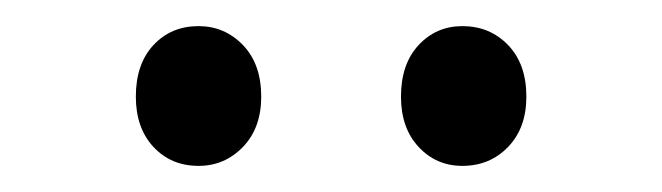

<svg xmlns="http://www.w3.org/2000/svg" viewBox="-20 -807 507 147"><path d="M132 -680Q111 -680 97.5 -694.5Q84 -709 84 -733Q84 -758 97.5 -772.5Q111 -787 132 -787Q152 -787 166 -772.5Q180 -758 180 -733Q180 -709 166 -694.5Q152 -680 132 -680ZM334 -680Q314 -680 300.5 -694.5Q287 -709 287 -733Q287 -758 300.5 -772.5Q314 -787 334 -787Q355 -787 369 -772.5Q383 -758 383 -733Q383 -709 369 -694.5Q355 -680 334 -680Z"/></svg>

Font: Yaldevi
Style: Regular
Weight: 400
Designer: Sol Matas, Rajitha Manaperi, Kosala Senevirathne
Foundry: Mooniak
Version: Version 1.100